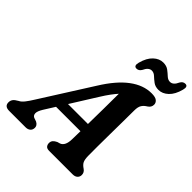

<svg xmlns="http://www.w3.org/2000/svg" viewBox="-267 -1058 1209 1209"><g transform="rotate(45 338.0 -453.0)"><path d="M162 -154.5Q143 -123.5 143.8 -105.8Q144.5 -88 159.5 -81L184 -72.5Q196.5 -66 201.8 -57.5Q207 -49 207 -40Q207 -21 195 -10.5Q183 0 163 0H17Q-24.5 0 -24.5 -35Q-24.5 -50.5 -16.2 -62.2Q-8 -74 15.5 -87Q31 -94 47.5 -115.2Q64 -136.5 80.5 -163.5L295.5 -503Q361.5 -609.5 430.8 -661.2Q500 -713 573 -713Q607 -713 621 -701.5Q635 -690 635 -673Q635 -649.5 613 -635.5Q594 -624.5 583 -608Q572 -591.5 572 -558.5Q572 -516.5 571.2 -459.5Q570.5 -402.5 569.8 -343.2Q569 -284 568.8 -233.2Q568.5 -182.5 569 -152.5Q569.5 -120.5 576.8 -104.5Q584 -88.5 607.5 -73Q626 -60 626 -38Q626 -21.5 614.5 -10.8Q603 0 582 0H373Q353 0 345 -10Q337 -20 337 -34Q337 -49 345.5 -58.8Q354 -68.5 370 -76L389 -81.5Q422.5 -94.5 423.5 -154Q424 -186.5 425 -227H207.5ZM355.5 -463.5 248.5 -292.5H426Q427 -358 428 -430.2Q429 -502.5 429 -564.5Q414 -548 395.8 -523.5Q377.5 -499 355.5 -463.5ZM588 -758Q559 -758 540 -772.2Q521 -786.5 506 -800.8Q491 -815 473 -815Q445.5 -815 427.5 -775.5Q415.5 -755 395.5 -755Q369.5 -755 379.5 -792Q394 -846.5 423.8 -874.2Q453.5 -902 488 -902Q517.5 -902 536.2 -887.8Q555 -873.5 570.2 -859.2Q585.5 -845 603.5 -845Q631.5 -845 649 -884.5Q660.5 -905.5 681 -905.5Q706.5 -905.5 696.5 -868.5Q682 -813.5 652.2 -785.8Q622.5 -758 588 -758Z"/></g></svg>

Font: Fraunces 9pt SuperSoft SemiBold
Style: Italic
Weight: 600
Italic angle: -16°
Version: Version 1.000;[0bf87f6ff]